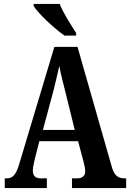

<svg xmlns="http://www.w3.org/2000/svg" viewBox="-20 -951 658 971"><path d="M306 -771H365V-784C341 -822 299 -886 282 -931H150V-921C170 -886 254 -807 306 -771ZM4 0H217V-49H186C156 -49 146 -65 146 -89C146 -107 154 -135 157 -151L179 -237H375L401 -139C405 -124 411 -100 411 -85C411 -61 395 -49 371 -49H344V0H618V-49H610C578 -49 558 -63 546 -105L372 -714H255L78 -124C60 -62 42 -49 13 -49H4ZM197 -294 250 -491C261 -534 271 -578 280 -618C287 -578 298 -534 311 -485L358 -294Z"/></svg>

Font: Noto Serif Bengali ExtraCondensed
Style: Bold
Weight: 700
Width: 2
Designer: Juan Bruce, Universal Thirst, Indian Type Foundry and the Monotype Design Team.
Foundry: Monotype Imaging Inc.
Version: Version 2.003